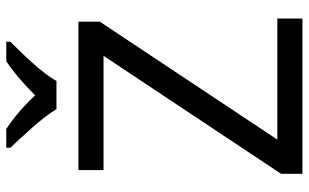

<svg xmlns="http://www.w3.org/2000/svg" viewBox="-206 -778 984 612"><g transform="rotate(-90 286.0 -472.0)"><path d="M244 -784H334C358 -829 421 -893 459 -931V-944H397C362 -921 324 -888 288 -852C255 -888 216 -921 181 -944H121V-931C157 -893 218 -829 244 -784ZM533 0V-80H147L523 -646V-714H50V-634H414L38 -68V0Z"/></g></svg>

Font: Noto Sans Sunuwar
Style: Regular
Weight: 400
Designer: Anshuman Pandey
Foundry: Jamra Patel LLC
Version: Version 1.000